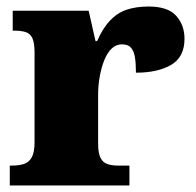

<svg xmlns="http://www.w3.org/2000/svg" viewBox="-20 -569 601 589"><path d="M10 0V-61H15Q38 -61 53.5 -66Q69 -71 77.5 -86.5Q86 -102 86 -133V-407Q86 -437 79.5 -451.5Q73 -466 59 -470.5Q45 -475 23 -475H19V-536H252L273 -443H278Q295 -482 317 -505.5Q339 -529 368 -539Q397 -549 436 -549Q495 -549 520.5 -520.5Q546 -492 546 -450Q546 -394 505 -370Q464 -346 397 -346Q397 -374 394 -393Q391 -412 382 -422.5Q373 -433 354 -433Q336 -433 322.5 -420Q309 -407 300 -384.5Q291 -362 286 -334.5Q281 -307 281 -278V-128Q281 -99 288.5 -84.5Q296 -70 310 -65.5Q324 -61 342 -61H377V0Z"/></svg>

Font: Noto Serif Khmer Black
Style: Regular
Weight: 900
Version: Version 2.003